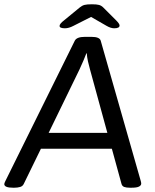

<svg xmlns="http://www.w3.org/2000/svg" viewBox="-28 -874 722 896"><path d="M33 2Q-8 2 -8 -15Q-8 -19 -3 -29L321 -684Q330 -702 368 -702H399Q437 -702 442 -684L629 -29Q631 -22 631 -17Q631 -9 621 -3.5Q611 2 586 2H578Q562 2 552 -1.5Q542 -5 539 -16L494 -180H163L83 -16Q78 -5 66 -1.5Q54 2 39 2ZM343 -550 199 -254H473L392 -550Q387 -567 382.5 -587.5Q378 -608 377 -625H375Q370 -612 361.5 -591.5Q353 -571 343 -550ZM275 -742Q250 -742 250 -753Q250 -763 271 -779L344 -839Q355 -848 366 -851Q377 -854 401 -854Q423 -854 434 -851Q445 -848 454 -839L514 -779Q530 -763 530 -755Q530 -742 505 -742Q489 -742 470 -753L397 -795L314 -753Q293 -742 275 -742Z"/></svg>

Font: Asap Semi Expanded Semi Expanded Regular
Style: Italic
Weight: 400
Width: 6
Italic angle: -6°
Designer: Pablo Cosgaya
Foundry: Omnibus-Type
Version: Version 3.001; ttfautohint (v1.8.4.7-5d5b)